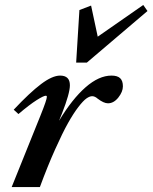

<svg xmlns="http://www.w3.org/2000/svg" viewBox="-20 -758 618 778"><path d="M288.6 -504.4 301.8 -717.3 349.1 -735.4 376 -609.4 560.5 -737.8 577.6 -713.4 332 -504.4ZM27.3 0 144.5 -291Q169.9 -354 169.9 -365.7Q169.9 -370.1 165.5 -370.1Q156.7 -370.1 128.2 -352.1Q99.6 -334 54.7 -295.9L35.6 -313.5Q100.6 -382.8 146.2 -417.2Q191.9 -451.7 223.6 -451.7Q263.2 -451.7 263.2 -412.6Q263.2 -379.9 231.4 -298.8L219.2 -268.6Q272.5 -356.9 326.7 -404.3Q380.9 -451.7 431.6 -451.7Q455.6 -451.7 466.8 -441.2Q478 -430.7 478 -408.2Q478 -386.2 459.5 -362.8Q440.9 -339.4 417.5 -339.4Q400.4 -339.4 375.5 -358.4Q364.3 -368.2 353.5 -368.2Q343.3 -368.2 330.3 -359.1Q317.4 -350.1 297.6 -324.5Q277.8 -298.8 255.6 -259.3Q233.4 -219.7 203.4 -152.8Q173.3 -85.9 141.6 0Z"/></svg>

Font: Elstob 10pt
Style: Bold Italic
Weight: 700
Italic angle: -20°
Designer: Peter S. Baker
Version: Version 1.015